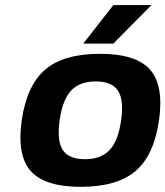

<svg xmlns="http://www.w3.org/2000/svg" viewBox="-20 -720 646 750"><path d="M156.7 -448.2Q229 -509.8 370.1 -509.8Q511.2 -509.8 565.9 -448.2Q620.6 -386.7 601.1 -250Q581.5 -113.3 509.3 -51.8Q437 9.8 295.9 9.8Q154.8 9.8 100.1 -51.8Q45.4 -113.3 64.9 -250Q84.5 -386.7 156.7 -448.2ZM453.1 -250Q464.4 -330.1 440.7 -366Q417 -401.9 354 -401.9Q291 -401.9 257.6 -366Q224.1 -330.1 212.9 -250Q201.7 -169.9 225.3 -134Q249 -98.1 312 -98.1Q375 -98.1 408.4 -134.3Q441.9 -170.4 453.1 -250ZM305.2 -549.8 422.9 -700.2H571.8L422.9 -549.8Z"/></svg>

Font: Fivo Sans Modern
Style: Italic
Weight: 700
Designer: Alexander Slobzheninov
Foundry: Alexander Slobzheninov
Version: 1.0